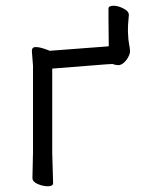

<svg xmlns="http://www.w3.org/2000/svg" viewBox="-20 -639 516 669"><path d="M433 -460Q433 -452 427 -440.5Q421 -429 411.5 -420.5Q402 -412 392 -412Q383 -412 372 -416Q362 -416 352 -415L162 -400V-107L165 -1Q165 10 147 10Q129 10 111 2Q93 -6 93 -19L95 -108V-410L91 -461Q91 -475 104 -475Q117 -475 134.5 -469Q152 -463 153 -462L351 -477L359 -478Q359 -511 358 -571V-609Q358 -619 376 -619Q391 -619 410 -609.5Q429 -600 429 -587Q425 -550 426 -524Q427 -498 430 -484Q433 -470 433 -460Z"/></svg>

Font: Fusion Kai T
Style: Regular
Weight: 400
Designer: Fontworks Inc.
Version: Version 24.134;May 13, 2024